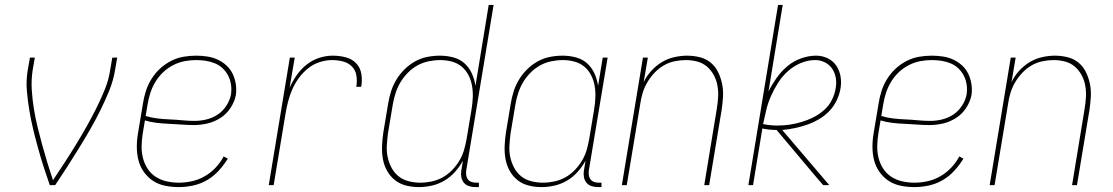

<svg xmlns="http://www.w3.org/2000/svg" viewBox="-20 -755 4540 783"><path d="M183 0Q170 -37 158 -74.5Q146 -112 135.5 -150Q125 -188 115.5 -227Q106 -266 99.5 -305.5Q93 -345 89.5 -385.5Q86 -426 93 -468L102 -520H122L113 -468Q107 -428 109.5 -389Q112 -350 118 -312.5Q124 -275 133 -238Q142 -201 152 -164.5Q162 -128 173 -92Q184 -56 196 -20Q220 -56 243.5 -92Q267 -128 289 -164Q311 -200 332 -237Q353 -274 372 -312Q391 -350 407 -389Q423 -428 429 -468L438 -520H458L449 -468Q442 -426 425.5 -385.5Q409 -345 389.5 -305.5Q370 -266 347.5 -227Q325 -188 301.5 -150Q278 -112 254 -74.5Q230 -37 205 0Z M709 8Q681 8 653.5 2.5Q626 -3 604 -17.5Q582 -32 566.5 -54Q551 -76 544.5 -102Q538 -128 538 -156.5Q538 -185 543 -213L563 -333Q567 -359 575 -384Q583 -409 597.5 -432.5Q612 -456 632.5 -475Q653 -494 677.5 -506.5Q702 -519 728 -523.5Q754 -528 780 -528Q803 -528 825.5 -524.5Q848 -521 867.5 -512Q887 -503 903 -488.5Q919 -474 928.5 -454.5Q938 -435 941.5 -413Q945 -391 942 -368Q937 -341 920.5 -315.5Q904 -290 879 -274Q854 -258 826 -251.5Q798 -245 771 -245Q746 -245 720.5 -247Q695 -249 669.5 -250Q644 -251 619 -254Q594 -257 571 -264L562 -210Q558 -185 557.5 -159.5Q557 -134 563 -110.5Q569 -87 582 -67Q595 -47 615 -34Q635 -21 659.5 -15.5Q684 -10 709 -10Q736 -10 763 -16Q790 -22 814.5 -36Q839 -50 859 -71Q879 -92 892 -117L909 -108Q893 -82 872 -59Q851 -36 824.5 -20.5Q798 -5 768 1.5Q738 8 709 8ZM774 -262Q798 -262 822.5 -268Q847 -274 868 -288Q889 -302 903.5 -324.5Q918 -347 922 -370Q925 -391 922 -410.5Q919 -430 910.5 -446.5Q902 -463 888.5 -476Q875 -489 857 -496.5Q839 -504 819.5 -507Q800 -510 780 -510Q756 -510 732.5 -505.5Q709 -501 686.5 -489.5Q664 -478 645.5 -460.5Q627 -443 614 -421.5Q601 -400 593.5 -377Q586 -354 582 -330L574 -282Q597 -275 622 -272Q647 -269 672.5 -268Q698 -267 723 -264.5Q748 -262 774 -262Z M1076 0 1162 -520H1182L1161 -397Q1173 -424 1190 -448.5Q1207 -473 1230.5 -491.5Q1254 -510 1281.5 -519Q1309 -528 1337 -528Q1364 -528 1389.5 -521.5Q1415 -515 1432 -497.5Q1449 -480 1453.5 -454Q1458 -428 1453 -401H1433Q1437 -424 1433.5 -446.5Q1430 -469 1415 -484Q1400 -499 1378.5 -504.5Q1357 -510 1334 -510Q1309 -510 1283 -501.5Q1257 -493 1236 -476Q1215 -459 1198.5 -436.5Q1182 -414 1171.5 -389.5Q1161 -365 1154.5 -339.5Q1148 -314 1144 -289L1096 0Z M1688 8Q1661 8 1635.5 1.5Q1610 -5 1590.5 -20.5Q1571 -36 1558.5 -58.5Q1546 -81 1541.5 -106.5Q1537 -132 1538 -159Q1539 -186 1543 -213L1563 -333Q1567 -358 1575 -383Q1583 -408 1597 -431Q1611 -454 1630.5 -473Q1650 -492 1673.5 -505Q1697 -518 1723 -523Q1749 -528 1774 -528Q1802 -528 1828.5 -521Q1855 -514 1874 -497Q1893 -480 1904 -456Q1915 -432 1919 -405L1973 -735H1993L1881 -58Q1880 -49 1881.5 -39.5Q1883 -30 1888.5 -23Q1894 -16 1903 -13Q1912 -10 1921 -10H1933V8H1918Q1905 8 1892.5 4Q1880 0 1872 -9.5Q1864 -19 1861.5 -32Q1859 -45 1861 -58L1868 -100Q1855 -76 1836 -54.5Q1817 -33 1792.5 -18.5Q1768 -4 1741 2Q1714 8 1688 8ZM1694 -10Q1717 -10 1740.5 -15Q1764 -20 1785 -31.5Q1806 -43 1823.5 -61Q1841 -79 1853.5 -100Q1866 -121 1872.5 -143.5Q1879 -166 1883 -189L1903 -309Q1907 -333 1908 -357.5Q1909 -382 1905 -405Q1901 -428 1890.5 -448.5Q1880 -469 1862.5 -483.5Q1845 -498 1822 -504Q1799 -510 1775 -510Q1752 -510 1728 -505Q1704 -500 1683 -488.5Q1662 -477 1644 -459Q1626 -441 1613.5 -420Q1601 -399 1593.5 -376Q1586 -353 1582 -330L1562 -210Q1559 -186 1557.5 -161.5Q1556 -137 1561 -114Q1566 -91 1577 -70.5Q1588 -50 1605.5 -36Q1623 -22 1646.5 -16Q1670 -10 1694 -10Z M2188 8Q2161 8 2135.5 1.5Q2110 -5 2090.5 -20.5Q2071 -36 2058.5 -58.5Q2046 -81 2041.5 -106.5Q2037 -132 2038 -159Q2039 -186 2043 -213L2063 -333Q2067 -358 2075 -383Q2083 -408 2097 -431Q2111 -454 2130.5 -473Q2150 -492 2173.5 -505Q2197 -518 2223 -523Q2249 -528 2274 -528Q2302 -528 2328.5 -521Q2355 -514 2374 -497Q2393 -480 2404 -456Q2415 -432 2419 -405L2438 -520H2458L2381 -58Q2380 -49 2381.5 -39.5Q2383 -30 2388.5 -23Q2394 -16 2403 -13Q2412 -10 2421 -10H2433V8H2418Q2405 8 2392.5 4Q2380 0 2372 -9.5Q2364 -19 2361.5 -32Q2359 -45 2361 -58L2368 -100Q2355 -76 2336 -54.5Q2317 -33 2292.5 -18.5Q2268 -4 2241 2Q2214 8 2188 8ZM2194 -10Q2217 -10 2240.5 -15Q2264 -20 2285 -31.5Q2306 -43 2323.5 -61Q2341 -79 2353.5 -100Q2366 -121 2372.5 -143.5Q2379 -166 2383 -189L2403 -309Q2407 -333 2408 -357.5Q2409 -382 2405 -405Q2401 -428 2390.5 -448.5Q2380 -469 2362.5 -483.5Q2345 -498 2322 -504Q2299 -510 2275 -510Q2252 -510 2228 -505Q2204 -500 2183 -488.5Q2162 -477 2144 -459Q2126 -441 2113.5 -420Q2101 -399 2093.5 -376Q2086 -353 2082 -330L2062 -210Q2059 -186 2057.5 -161.5Q2056 -137 2061 -114Q2066 -91 2077 -70.5Q2088 -50 2105.5 -36Q2123 -22 2146.5 -16Q2170 -10 2194 -10Z M2516 0 2602 -520H2622L2605 -420Q2617 -445 2636 -466Q2655 -487 2679 -501.5Q2703 -516 2730 -522Q2757 -528 2782 -528Q2809 -528 2834.5 -521.5Q2860 -515 2879 -499Q2898 -483 2909 -460Q2920 -437 2925 -412Q2930 -387 2928.5 -360.5Q2927 -334 2923 -307L2872 0H2852L2903 -310Q2907 -334 2908.5 -358Q2910 -382 2906 -405Q2902 -428 2891 -448.5Q2880 -469 2863 -483.5Q2846 -498 2823.5 -504Q2801 -510 2776 -510Q2754 -510 2730.5 -505Q2707 -500 2686.5 -488Q2666 -476 2649 -458Q2632 -440 2620 -419.5Q2608 -399 2601 -376.5Q2594 -354 2591 -331L2536 0Z M3032 0 3153 -735H3172L3114 -382Q3128 -410 3147 -437Q3166 -464 3191 -485Q3216 -506 3247 -517Q3278 -528 3308 -528Q3333 -528 3355 -517.5Q3377 -507 3390 -488Q3403 -469 3407.5 -445Q3412 -421 3408 -396Q3404 -371 3392.5 -346.5Q3381 -322 3362.5 -302.5Q3344 -283 3320 -269Q3296 -255 3271.5 -246.5Q3247 -238 3221 -232.5Q3195 -227 3170 -225L3362 0H3337L3306 -36L3147 -225Q3132 -225 3117.5 -226.5Q3103 -228 3089 -231L3051 0ZM3150 -243Q3175 -243 3199.5 -246.5Q3224 -250 3249 -257.5Q3274 -265 3297 -276.5Q3320 -288 3340 -305.5Q3360 -323 3372 -346.5Q3384 -370 3388 -395Q3392 -416 3388.5 -437Q3385 -458 3374 -474.5Q3363 -491 3344.5 -500.5Q3326 -510 3304 -510Q3275 -510 3246 -498Q3217 -486 3193.5 -465Q3170 -444 3153.5 -418Q3137 -392 3124.5 -364Q3112 -336 3105 -307Q3098 -278 3092 -249Q3106 -246 3121 -244.5Q3136 -243 3150 -243Z M3709 8Q3681 8 3653.5 2.5Q3626 -3 3604 -17.5Q3582 -32 3566.5 -54Q3551 -76 3544.5 -102Q3538 -128 3538 -156.5Q3538 -185 3543 -213L3563 -333Q3567 -359 3575 -384Q3583 -409 3597.5 -432.5Q3612 -456 3632.5 -475Q3653 -494 3677.5 -506.5Q3702 -519 3728 -523.5Q3754 -528 3780 -528Q3803 -528 3825.5 -524.5Q3848 -521 3867.5 -512Q3887 -503 3903 -488.5Q3919 -474 3928.5 -454.5Q3938 -435 3941.5 -413Q3945 -391 3942 -368Q3937 -341 3920.5 -315.5Q3904 -290 3879 -274Q3854 -258 3826 -251.5Q3798 -245 3771 -245Q3746 -245 3720.5 -247Q3695 -249 3669.5 -250Q3644 -251 3619 -254Q3594 -257 3571 -264L3562 -210Q3558 -185 3557.5 -159.5Q3557 -134 3563 -110.5Q3569 -87 3582 -67Q3595 -47 3615 -34Q3635 -21 3659.5 -15.5Q3684 -10 3709 -10Q3736 -10 3763 -16Q3790 -22 3814.5 -36Q3839 -50 3859 -71Q3879 -92 3892 -117L3909 -108Q3893 -82 3872 -59Q3851 -36 3824.5 -20.5Q3798 -5 3768 1.5Q3738 8 3709 8ZM3774 -262Q3798 -262 3822.5 -268Q3847 -274 3868 -288Q3889 -302 3903.5 -324.5Q3918 -347 3922 -370Q3925 -391 3922 -410.5Q3919 -430 3910.5 -446.5Q3902 -463 3888.5 -476Q3875 -489 3857 -496.5Q3839 -504 3819.5 -507Q3800 -510 3780 -510Q3756 -510 3732.5 -505.5Q3709 -501 3686.5 -489.5Q3664 -478 3645.5 -460.5Q3627 -443 3614 -421.5Q3601 -400 3593.5 -377Q3586 -354 3582 -330L3574 -282Q3597 -275 3622 -272Q3647 -269 3672.5 -268Q3698 -267 3723 -264.5Q3748 -262 3774 -262Z M4016 0 4102 -520H4122L4105 -420Q4117 -445 4136 -466Q4155 -487 4179 -501.5Q4203 -516 4230 -522Q4257 -528 4282 -528Q4309 -528 4334.5 -521.5Q4360 -515 4379 -499Q4398 -483 4409 -460Q4420 -437 4425 -412Q4430 -387 4428.5 -360.5Q4427 -334 4423 -307L4372 0H4352L4403 -310Q4407 -334 4408.5 -358Q4410 -382 4406 -405Q4402 -428 4391 -448.5Q4380 -469 4363 -483.5Q4346 -498 4323.5 -504Q4301 -510 4276 -510Q4254 -510 4230.5 -505Q4207 -500 4186.5 -488Q4166 -476 4149 -458Q4132 -440 4120 -419.5Q4108 -399 4101 -376.5Q4094 -354 4091 -331L4036 0Z"/></svg>

Font: Iosevka Curly Thin
Style: Italic
Weight: 100
Italic angle: -9°
Monospace: yes
Designer: Belleve Invis
Foundry: Belleve Invis
Version: Version 22.1.2; ttfautohint (v1.8.4)